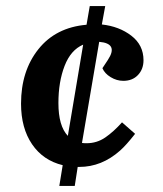

<svg xmlns="http://www.w3.org/2000/svg" viewBox="-20 -588 540 637"><path d="M188 -40Q123 -55.7 86.4 -109.4Q49.8 -163.1 49.8 -244.1Q49.8 -352.5 107.4 -424.8Q165 -497.1 267.1 -505.9L277.8 -567.9H329.1L317.9 -506.8Q375.5 -500.5 415.8 -469.5Q456.1 -438.5 456.1 -388.2Q456.1 -358.4 437.7 -339.1Q419.4 -319.8 389.2 -319.8Q367.2 -319.8 347.2 -332Q327.1 -344.2 319.8 -361.8L337.9 -389.2Q374 -443.8 309.1 -449.2L252 -113.8Q256.8 -112.8 267.1 -112.8Q301.3 -112.8 329.1 -131.8Q356.9 -150.9 384.8 -182.1L428.2 -144Q398.4 -106 378.4 -88.4Q317.4 -34.2 243.2 -34.2H237.8L228 28.8H176.8ZM173.8 -246.1Q173.8 -169.9 205.1 -137.2L255.9 -439.9Q214.8 -422.4 194.3 -369.4Q173.8 -316.4 173.8 -246.1Z"/></svg>

Font: Literata Book
Style: Bold Italic
Weight: 700
Italic angle: -3°
Designer: Latin by Veronika Burian and Jose Scaglione. Greek by Irene Vlachou. Cyrillic by Vera Evstafieva
Foundry: TypeTogether
Version: Version 1.003;PS 001.003;hotconv 1.0.88;makeotf.lib2.5.64775